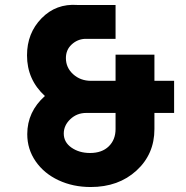

<svg xmlns="http://www.w3.org/2000/svg" viewBox="-20 -769 765 791"><path d="M697.3 -436V-303.7H616.2V-237.3Q616.2 -133.8 542.2 -66.2Q468.3 1.5 353.5 1.5Q280.8 1.5 221.2 -26.4Q161.6 -54.2 127 -104.2Q92.3 -154.3 92.3 -216.3Q92.3 -308.6 165 -373.5Q91.3 -440.9 91.3 -541Q91.3 -632.3 151.1 -693.6Q210.9 -754.9 298.8 -748.5H456.1V-608.9H328.6Q297.9 -606.9 274.7 -585.2Q251.5 -563.5 251.5 -529.8Q251.5 -490.2 281.5 -463.1Q311.5 -436 355 -436H456.1V-543.9H616.2V-436ZM351.1 -138.7Q399.9 -138.7 428 -166Q456.1 -193.4 456.1 -237.3V-303.7H335Q296.9 -303.7 269.8 -278.1Q242.7 -252.4 242.7 -218.8Q242.7 -183.1 274.4 -160.9Q306.2 -138.7 351.1 -138.7Z"/></svg>

Font: Now Alt
Style: Bold
Weight: 700
Designer: Alfredo Marco Pradil
Foundry: Alfredo Marco Pradil
Version: Version 1.002;PS 001.002;hotconv 1.0.88;makeotf.lib2.5.64775